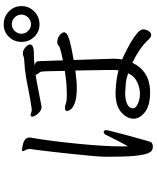

<svg xmlns="http://www.w3.org/2000/svg" viewBox="76 -917 848 1040"><g transform="rotate(-90 500.0 -397.0)"><path d="M987 -704Q987 -664 958 -635.5Q929 -607 888 -607Q848 -607 820.5 -635.5Q793 -664 793 -704Q793 -745 820.5 -773Q848 -801 888 -801Q929 -801 958 -773Q987 -745 987 -704ZM941 -704Q941 -726 925.5 -741.5Q910 -757 888 -757Q868 -757 852.5 -741.5Q837 -726 837 -704Q837 -685 852.5 -669Q868 -653 888 -653Q910 -653 925.5 -669Q941 -685 941 -704ZM308 -259Q315 -258 315 -244Q315 -240 309 -216.5Q303 -193 294.5 -160.5Q286 -128 277 -95.5Q268 -63 261.5 -40Q255 -17 254 -14Q251 -1 243 3Q235 7 226 7Q216 7 206.5 2.5Q197 -2 189 -22Q181 -42 176 -89.5Q171 -137 171 -222V-255Q172 -286 176.5 -333.5Q181 -381 186.5 -434Q192 -487 197.5 -534.5Q203 -582 207 -614Q211 -646 212 -650Q213 -653 213 -658Q213 -665 212 -669Q211 -677 206 -685Q201 -693 201 -697V-698Q202 -702 210 -702Q210 -702 220 -700.5Q230 -699 243 -695.5Q256 -692 265.5 -684Q275 -676 275 -662Q275 -658 274.5 -653.5Q274 -649 273 -645Q264 -594 256 -530.5Q248 -467 241.5 -401Q235 -335 231 -274Q227 -213 227 -166Q227 -156 227 -146Q227 -136 228 -128Q240 -150 253 -175Q266 -200 276 -220Q286 -240 289 -246Q295 -259 304 -259ZM520 -8Q448 -8 412.5 -36Q377 -64 377 -98V-99Q378 -135 413 -165Q448 -195 515 -195H520Q549 -194 579.5 -190.5Q610 -187 639 -179Q641 -192 641 -205.5Q641 -219 641 -232L638 -413Q610 -409 586.5 -407Q563 -405 547 -405Q492 -405 464.5 -415Q437 -425 428 -437.5Q419 -450 419 -456Q419 -462 422 -466Q427 -469 435 -469Q449 -469 457 -465Q469 -459 509 -459Q528 -459 556 -460.5Q584 -462 636 -470Q635 -512 634.5 -546Q634 -580 632 -597Q631 -604 623.5 -612Q616 -620 615 -628Q580 -623 546.5 -616Q513 -609 469 -601Q461 -600 453.5 -598Q446 -596 439 -596Q427 -596 415 -605.5Q403 -615 395.5 -627Q388 -639 388 -647Q388 -652 393 -654Q394 -655 397 -655Q403 -655 410 -652Q417 -649 427 -649Q429 -649 431 -649.5Q433 -650 435 -650Q479 -656 517.5 -664Q556 -672 598.5 -679.5Q641 -687 696 -690Q707 -690 714 -693.5Q721 -697 731 -697H736Q747 -696 760.5 -685.5Q774 -675 778 -664Q778 -663 778.5 -661.5Q779 -660 779 -659Q779 -649 769.5 -644Q760 -639 744 -638Q722 -638 702.5 -637Q683 -636 666 -634Q680 -630 684.5 -624.5Q689 -619 689 -604Q689 -597 690.5 -562Q692 -527 693 -480Q718 -485 737 -490Q756 -495 762 -497Q771 -501 775.5 -505.5Q780 -510 788 -511H792Q810 -511 825.5 -500.5Q841 -490 844 -479Q844 -478 844.5 -476.5Q845 -475 845 -473Q845 -467 836.5 -459.5Q828 -452 796.5 -443Q765 -434 695 -422Q697 -367 698.5 -316Q700 -265 701 -236Q701 -229 701.5 -221Q702 -213 702 -205Q702 -194 701 -182Q700 -170 698 -159Q707 -156 732.5 -143.5Q758 -131 788 -114Q818 -97 839.5 -78.5Q861 -60 861 -45Q861 -35 855 -21Q851 -14 845 -8Q839 -2 830 -2Q819 -2 804 -18Q784 -41 751 -63.5Q718 -86 680 -104Q659 -59 621 -34.5Q583 -10 529 -8ZM512 -63Q544 -63 576 -78Q608 -93 623 -127Q595 -137 569.5 -139.5Q544 -142 518 -143H514Q480 -143 456.5 -132Q433 -121 433 -101Q433 -86 456.5 -75Q480 -64 509 -63Z"/></g></svg>

Font: QiushuiShotai Bright
Style: Regular
Weight: 400
Designer: Christian Thalmann (Catharsis Fonts)
Version: Version 1.250;